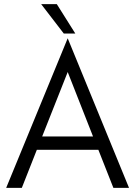

<svg xmlns="http://www.w3.org/2000/svg" viewBox="-20 -913 657 933"><path d="M432 -250 309 -563 185 -250ZM531 0 458 -185H159L86 0H10L309 -727L607 0ZM290 -750 180 -893H256L346 -750Z"/></svg>

Font: Glacial Indifference
Style: Regular
Weight: 400
Designer: Alfredo Marco Pradil
Version: Version 1.00